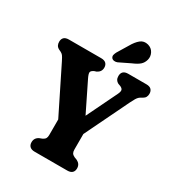

<svg xmlns="http://www.w3.org/2000/svg" viewBox="-213 -1047 1078 1176"><g transform="rotate(30 326.0 -459.0)"><path d="M399 -204.3 269.3 -184.1 81.3 -563.1Q68.8 -588.1 62.2 -596.5Q55.5 -604.8 45.4 -609.9L31 -616.8Q17.8 -623.6 12.2 -634.1Q6.7 -644.6 6.7 -658.7Q6.7 -678.2 17.8 -689.1Q29 -700 52.4 -700H279.7Q303.2 -700 314.5 -689.1Q325.9 -678.2 325.9 -658.7Q325.9 -629 296.6 -614.4L283.3 -610.4Q263.5 -601.2 261.4 -590.4Q259.3 -579.5 272.3 -552.6L409.5 -273.3L319.2 -235L478.2 -562.8Q487.6 -582.5 485 -593Q482.5 -603.5 466.4 -610.8L449.3 -617Q438.1 -622.8 432 -632.9Q425.9 -642.9 425.9 -658.7Q425.9 -678.2 437 -689.1Q448.2 -700 471.5 -700H599.8Q623.6 -700 634.5 -688.8Q645.4 -677.6 645.4 -658.7Q645.4 -645.2 640.1 -635.2Q634.9 -625.1 621.5 -617.6L614.2 -613.8Q605.2 -608.8 598.7 -603Q592.3 -597.2 585.3 -585.8Q578.4 -574.4 567.4 -552.1ZM239.9 -264.4H417.8V-133.7Q417.8 -118 423 -109Q428.3 -100.1 441.7 -93.5L461.6 -85.8Q489.9 -71.7 489.9 -41.3Q489.9 -21.5 478.4 -10.7Q466.9 0 444.3 0H213.4Q191.3 0 179.6 -10.7Q167.8 -21.5 167.8 -41.3Q167.8 -71.9 196 -85.8L215.9 -93.5Q229.4 -100.2 234.7 -109.1Q239.9 -118 239.9 -133.7ZM388.7 -851.3Q408.7 -886.6 431.8 -905.4Q454.9 -924.2 486.7 -915.9Q514.5 -908 526.8 -884.1Q539.2 -860.3 532.7 -835.2Q526.1 -810.5 509 -795.5Q491.9 -780.4 458 -766.3L379.7 -728.3Q368.9 -723.6 357.2 -725.1Q345.5 -726.5 339.1 -734.5Q332.3 -744.2 334.8 -754.7Q337.3 -765.2 343.3 -776.5Z"/></g></svg>

Font: Fraunces 144pt S100 Black
Style: Regular
Weight: 900
Version: Version 1.000